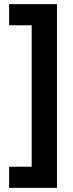

<svg xmlns="http://www.w3.org/2000/svg" viewBox="-20 -744 354 927"><path d="M24 61V163H255V-724H24V-622H133V61Z"/></svg>

Font: Noto Sans Arabic UI Cn
Style: Bold
Weight: 700
Width: 3
Designer: Monotype Design Team, Nadine Chahine and Nizar Qandah
Foundry: Monotype Imaging Inc.
Version: Version 2.010